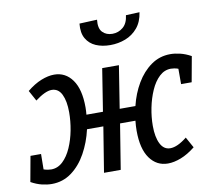

<svg xmlns="http://www.w3.org/2000/svg" viewBox="-91 -877 1096 984"><g transform="rotate(-10 457.5 -384.5)"><path d="M101 10Q77 10 50 3.5Q23 -3 -6 -19L18 -151H73L72 -71Q84 -67 94 -65.5Q104 -64 111 -64Q145 -64 171.5 -89Q198 -114 216 -155Q234 -196 243 -243.5Q252 -291 252 -337Q252 -395 235 -430Q218 -465 183 -465Q150 -465 97 -425L67 -480Q105 -511 141.5 -525.5Q178 -540 209 -540Q268 -540 303.5 -490.5Q339 -441 339 -347Q339 -328 337 -309H423L458 -530H545L510 -309H592Q607 -372 638 -424.5Q669 -477 713.5 -508.5Q758 -540 814 -540Q837 -540 864.5 -533.5Q892 -527 921 -511L897 -379H842V-459Q831 -463 821 -464.5Q811 -466 804 -466Q770 -466 743.5 -441Q717 -416 699 -375Q681 -334 671.5 -286.5Q662 -239 662 -193Q662 -135 679.5 -100Q697 -65 731 -65Q768 -65 818 -105L849 -49Q810 -18 773.5 -4Q737 10 706 10Q647 10 611.5 -39.5Q576 -89 576 -183Q576 -209 579 -235H499L461 0H374L412 -235H327Q312 -169 281 -113Q250 -57 204.5 -23.5Q159 10 101 10ZM520 -639Q478 -639 445.5 -653Q413 -667 395.5 -697Q378 -727 383 -775L475 -779Q470 -734 489.5 -714Q509 -694 541 -694Q572 -694 596 -714Q620 -734 625 -776L696 -779Q689 -730 663 -699Q637 -668 599.5 -653.5Q562 -639 520 -639Z"/></g></svg>

Font: Bitter Medium
Style: Italic
Weight: 500
Italic angle: -9°
Designer: Sol Matas, and Bitter project Authors
Foundry: Sol Matas
Version: Version 2.001